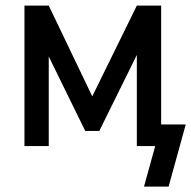

<svg xmlns="http://www.w3.org/2000/svg" viewBox="-20 -528 691 694"><path d="M518.6 0V-78.1H651.4L589.4 146.5H500.5L541 0ZM313.5 -179.7 474.6 -507.8 523.4 -428.2 338.9 -54.7H288.1L105 -428.2L156.2 -507.8ZM562.5 -507.8V0H474.6V-507.8ZM68.4 -507.8H156.2V0H68.4Z"/></svg>

Font: Giphurs
Style: Regular
Weight: 400
Version: Version 2.010